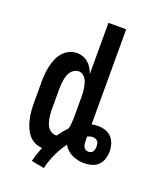

<svg xmlns="http://www.w3.org/2000/svg" viewBox="-154 -824 824 1017"><g transform="rotate(20 258.5 -315.0)"><path d="M219 105 147 91Q152 70 159 49Q166 28 174 8Q152 7 131.5 -3Q111 -13 97 -30.5Q83 -48 74.5 -68.5Q66 -89 61 -111Q56 -133 54 -155.5Q52 -178 52 -200V-320Q52 -343 54 -365.5Q56 -388 61 -410Q66 -432 75 -453Q84 -474 98.5 -491Q113 -508 134 -518Q155 -528 177 -528Q195 -528 211.5 -522Q228 -516 241 -504.5Q254 -493 263 -478Q272 -463 278 -446V-735H378V-199Q387 -201 395.5 -202Q404 -203 413 -203Q434 -203 454.5 -196.5Q475 -190 489.5 -175Q504 -160 510.5 -139Q517 -118 517 -97Q517 -76 510.5 -55Q504 -34 489 -19Q474 -4 453 2Q432 8 411 8Q393 8 376 4.5Q359 1 343 -6.5Q327 -14 314 -26Q301 -38 292 -53Q266 -18 247.5 22.5Q229 63 219 105ZM218 -80Q220 -80 221.5 -80Q223 -80 224 -80Q235 -95 246.5 -109.5Q258 -124 271 -137Q275 -152 276.5 -168Q278 -184 278 -200V-320Q278 -332 277 -344.5Q276 -357 274 -369Q272 -381 268.5 -393Q265 -405 258.5 -415.5Q252 -426 241.5 -433Q231 -440 218 -440Q206 -440 194.5 -433.5Q183 -427 175.5 -417Q168 -407 164 -395Q160 -383 157.5 -370.5Q155 -358 154 -345.5Q153 -333 153 -320V-200Q153 -187 154 -174.5Q155 -162 157.5 -149.5Q160 -137 164 -125Q168 -113 175.5 -103Q183 -93 194.5 -86.5Q206 -80 218 -80ZM411 -57Q418 -57 425 -60Q432 -63 436 -69Q440 -75 441.5 -82.5Q443 -90 443 -97Q443 -105 441.5 -113Q440 -121 435 -127Q430 -133 422.5 -135.5Q415 -138 407 -138Q400 -138 392.5 -136Q385 -134 378 -131V-130Q378 -124 378 -118Q378 -112 378 -106Q378 -98 379 -89.5Q380 -81 384 -73.5Q388 -66 395 -61.5Q402 -57 411 -57Z"/></g></svg>

Font: Iosevka SS04 Semibold
Style: Regular
Weight: 600
Monospace: yes
Designer: Belleve Invis
Foundry: Belleve Invis
Version: Version 19.0.0; ttfautohint (v1.8.4)